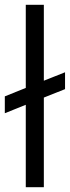

<svg xmlns="http://www.w3.org/2000/svg" viewBox="-30 -777 290 797"><path d="M77 -342 -10 -307V-377L77 -412V-757H152V-442L240 -477V-407L152 -372V0H77Z"/></svg>

Font: Eudoxus Sans
Style: Regular
Weight: 400
Designer: Stijn de Vries
Foundry: tokotype
Version: Version 2.005